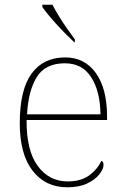

<svg xmlns="http://www.w3.org/2000/svg" viewBox="-20 -786 529 816"><path d="M266 10Q173 10 118.5 -60.5Q64 -131 64 -262Q64 -404 114 -473Q164 -542 257 -542Q340 -542 387.5 -475.5Q435 -409 435 -290V-276H93Q92 -146 140.5 -80.5Q189 -15 267 -15Q324 -15 359 -40.5Q394 -66 411 -103Q416 -100 418 -96Q420 -92 420 -85Q420 -68 402.5 -45.5Q385 -23 351 -6.5Q317 10 266 10ZM407 -300Q406 -397 368 -457Q330 -517 256 -517Q172 -517 136 -458Q100 -399 95 -300ZM296 -606Q281 -620 261.5 -639.5Q242 -659 222 -681Q202 -703 185.5 -723Q169 -743 160 -756V-766H203Q214 -744 230.5 -717Q247 -690 265.5 -664Q284 -638 298 -619V-606Z"/></svg>

Font: Noto Serif Lao Thin
Style: Regular
Weight: 250
Designer: Monotype Design Team
Foundry: Monotype Imaging Inc.
Version: Version 2.003